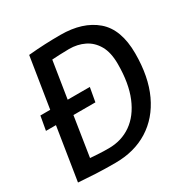

<svg xmlns="http://www.w3.org/2000/svg" viewBox="-164 -849 970 999"><g transform="rotate(-30 320.5 -350.0)"><path d="M247 10Q179 10 129.5 7.5Q80 5 27 1L77 -315H17L32 -399H91L139 -701Q192 -706 238.5 -708Q285 -710 332 -710Q465 -710 543 -643.5Q621 -577 621 -432Q621 -292 575 -193.5Q529 -95 445 -42.5Q361 10 247 10ZM255 -73Q332 -73 390.5 -114Q449 -155 482 -234.5Q515 -314 515 -430Q515 -499 490.5 -541.5Q466 -584 425 -604Q384 -624 334 -624Q305 -624 277.5 -622.5Q250 -621 231 -620L196 -399H329L314 -315H182L145 -78Q174 -76 198 -74.5Q222 -73 255 -73Z"/></g></svg>

Font: Georama Medium
Style: Italic
Weight: 500
Italic angle: -9°
Designer: Jean-Baptiste Levee
Foundry: Production Type
Version: Version 1.000